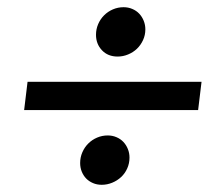

<svg xmlns="http://www.w3.org/2000/svg" viewBox="-20 -602 620 533"><path d="M56.5 -375H539.5L530 -296.5H47ZM246.5 -505.5Q246.5 -521 252.5 -535Q258.5 -549 269 -559.5Q279.5 -570 293.5 -576Q307.5 -582 323 -582Q336 -582 347.2 -577.2Q358.5 -572.5 366.5 -564Q374.5 -555.5 379 -544.2Q383.5 -533 383.5 -520.5Q383.5 -504.5 377 -490.5Q370.5 -476.5 360 -466.5Q349.5 -456.5 335.5 -450.8Q321.5 -445 306.5 -445Q279.5 -445 263 -462.5Q246.5 -480 246.5 -505.5ZM202.5 -149.5Q202.5 -165 208.5 -179Q214.5 -193 225 -203.5Q235.5 -214 249.5 -220Q263.5 -226 279 -226Q292 -226 303.2 -221.2Q314.5 -216.5 322.5 -208Q330.5 -199.5 335 -188.2Q339.5 -177 339.5 -164.5Q339.5 -148.5 333.2 -134.5Q327 -120.5 316.2 -110.5Q305.5 -100.5 291.5 -94.8Q277.5 -89 262.5 -89Q249 -89 238 -93.8Q227 -98.5 219.2 -106.5Q211.5 -114.5 207 -125.5Q202.5 -136.5 202.5 -149.5Z"/></svg>

Font: Lato SemiBold
Style: Italic
Weight: 600
Italic angle: -7°
Designer: Lukasz Dziedzic with Adam Twardoch and Botio Nikoltchev
Foundry: tyPoland Lukasz Dziedzic
Version: Version 2.015; 2015-08-06; http://www.latofonts.com/